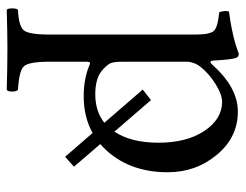

<svg xmlns="http://www.w3.org/2000/svg" viewBox="-98 -384 716 559"><g transform="rotate(90 259.5 -104.0)"><path d="M174.8 -331.1Q158.7 -311 159.2 -287.1V-105Q159.2 -78.6 163.3 -68.8Q167.5 -59.1 183.1 -44.9Q206.5 -23.9 253.9 -23.9Q303.7 -23.9 336.9 -50.3L240.2 -162.1L271 -186L362.8 -79.6Q395 -128.4 395 -208Q395 -290 360.6 -341.6Q326.2 -393.1 275.9 -393.1Q254.9 -393.1 224.9 -374.5Q194.8 -356 174.8 -331.1ZM155.8 -368.2Q156.7 -353 167 -363.8Q233.9 -439 304.2 -439Q379.4 -439 430.2 -377.9Q481 -316.9 481 -234.9Q481 -117.7 407.2 -45.9Q403.8 -42.5 398.9 -38.6L464.8 38.1L436 64L366.7 -16.1Q320.3 9.8 259.8 9.8Q210.9 9.8 172.9 -5.4Q165 -9.3 162.1 -8.3Q159.2 -7.3 159.2 2V109.9Q159.2 169.9 172.6 184.1Q186 198.2 241.2 201.2Q246.1 206.1 246.1 218Q246.1 230 241.2 233.9Q175.3 231.9 120.1 231.9Q78.1 231.9 7.8 233.9Q3.9 230 3.9 218Q3.9 206.1 7.8 201.2Q54.7 199.2 67.4 184.6Q80.1 169.9 80.1 109.9V-316.9Q80.1 -358.9 68.6 -369.9Q57.1 -380.9 15.1 -384.8Q9.3 -401.9 13.2 -413.1Q87.4 -422.9 136.2 -441.9Q144 -441.9 147.9 -434.1Q152.8 -422.4 155.8 -368.2Z"/></g></svg>

Font: Linux Libertine O
Style: Regular
Weight: 400
Designer: Philipp H. Poll
Foundry: Philipp H. Poll
Version: Version 5.3.0